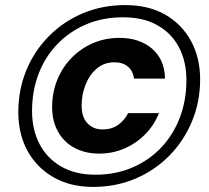

<svg xmlns="http://www.w3.org/2000/svg" viewBox="-20 -729 821 755"><path d="M346 6Q256 6 189.5 -32.5Q123 -71 87.5 -137Q52 -203 52 -288Q52 -376 83.5 -452.5Q115 -529 172.5 -587Q230 -645 306.5 -677Q383 -709 472 -709Q564 -709 629.5 -671.5Q695 -634 731 -568Q767 -502 767 -417Q767 -329 735 -252Q703 -175 646 -117Q589 -59 512.5 -26.5Q436 6 346 6ZM370 -125Q315 -125 273 -147.5Q231 -170 208 -211.5Q185 -253 185 -308Q185 -365 205 -414.5Q225 -464 261 -501Q297 -538 345 -559Q393 -580 450 -580Q528 -580 577.5 -538Q627 -496 629 -420H507Q503 -450 483 -467Q463 -484 430 -484Q389 -484 360 -459Q331 -434 316 -395Q301 -356 301 -314Q301 -268 324 -244Q347 -220 383 -220Q419 -220 444 -237.5Q469 -255 484 -284H605Q586 -236 550 -200Q514 -164 468 -144.5Q422 -125 370 -125ZM355 -42Q435 -42 501 -70.5Q567 -99 614.5 -149.5Q662 -200 687.5 -267.5Q713 -335 713 -414Q713 -487 684 -542.5Q655 -598 599.5 -629.5Q544 -661 464 -661Q384 -661 318.5 -633Q253 -605 205 -555Q157 -505 131.5 -438Q106 -371 106 -292Q106 -220 135 -163.5Q164 -107 220 -74.5Q276 -42 355 -42Z"/></svg>

Font: DM Sans 36pt ExtraBold
Style: Italic
Weight: 800
Italic angle: -10°
Designer: Colophon Foundry, Jonny Pinhorn
Foundry: Colophon Foundry
Version: Version 4.004;gftools[0.9.30]